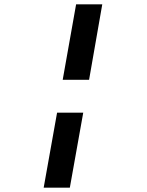

<svg xmlns="http://www.w3.org/2000/svg" viewBox="-20 -694 680 888"><path d="M332 -674 270 -325H392L453 -674ZM244 -173 182 174H303L365 -173Z"/></svg>

Font: Geom SemiBold
Style: Bold Italic
Weight: 600
Italic angle: -10°
Version: Version 1.102